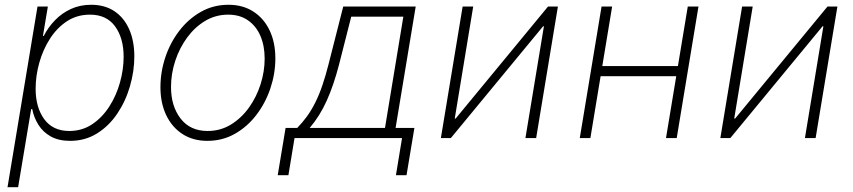

<svg xmlns="http://www.w3.org/2000/svg" viewBox="-20 -573 3541 797"><path d="M11.2 204.1 135.7 -545.9H178.7L158.2 -423.8H161.6Q179.7 -459.5 208.3 -489Q236.8 -518.6 274.7 -535.9Q312.5 -553.2 358.4 -553.2Q415 -553.2 455.1 -526.4Q495.1 -499.5 516.4 -451.2Q537.6 -402.8 537.6 -338.9Q537.6 -277.3 519.5 -215.1Q501.5 -152.8 467 -101.6Q432.6 -50.3 383.1 -19.3Q333.5 11.7 271 11.7Q223.6 11.7 191.2 -6.3Q158.7 -24.4 139.6 -54.7Q120.6 -85 113.8 -120.1H109.4L55.2 204.1ZM267.6 -29.3Q320.8 -29.3 362.5 -57.1Q404.3 -85 433.6 -130.6Q462.9 -176.3 478 -230.5Q493.2 -284.7 493.2 -337.4Q493.2 -414.6 457.8 -463.4Q422.4 -512.2 353.5 -512.2Q299.8 -512.2 258.1 -484.9Q216.3 -457.5 187.3 -412.1Q158.2 -366.7 143.1 -312.5Q127.9 -258.3 127.9 -204.6Q127.9 -127 163.8 -78.1Q199.7 -29.3 267.6 -29.3Z M840.8 11.7Q781.2 11.7 737.5 -16.6Q693.8 -44.9 669.9 -95.2Q646 -145.5 646 -210.9Q646 -274.4 666.3 -335.2Q686.5 -396 724.4 -445.3Q762.2 -494.6 814 -523.9Q865.7 -553.2 928.7 -553.2Q987.8 -553.2 1031.5 -525.1Q1075.2 -497.1 1099.1 -447Q1123 -397 1123 -330.6Q1123 -267.6 1102.5 -206.5Q1082 -145.5 1044.4 -96.2Q1006.8 -46.9 955.1 -17.6Q903.3 11.7 840.8 11.7ZM841.8 -29.3Q895.5 -29.3 939 -56.2Q982.4 -83 1013.7 -126.7Q1044.9 -170.4 1061.8 -223.6Q1078.6 -276.9 1078.6 -329.6Q1078.6 -382.8 1061 -423.8Q1043.5 -464.8 1009.5 -488.5Q975.6 -512.2 927.2 -512.2Q875.5 -512.2 832.3 -486.6Q789.1 -460.9 757.1 -417.5Q725.1 -374 707.5 -320.6Q689.9 -267.1 689.9 -211.9Q689.9 -132.3 729.7 -80.8Q769.5 -29.3 841.8 -29.3Z M1132.8 154.3 1165.5 -42H1213.9Q1235.8 -64.5 1254.4 -90.1Q1272.9 -115.7 1288.8 -147.5Q1304.7 -179.2 1318.1 -218.5Q1331.5 -257.8 1343.8 -306.2L1404.8 -545.9H1705.6L1622.1 -42H1700.2L1667.5 154.3H1623.5L1648.9 0H1202.6L1177.2 154.3ZM1265.6 -42H1578.1L1654.3 -503.9H1438L1387.7 -306.2Q1365.2 -219.2 1336.4 -155.3Q1307.6 -91.3 1265.6 -42Z M2205.6 0H2161.1L2237.8 -463.9H2234.4L1851.6 0H1810.1L1900.4 -545.9H1944.3L1867.7 -81.1H1871.6L2254.9 -545.9H2295.9Z M2808.1 -298.8 2801.3 -256.8H2460.9L2468.3 -298.8ZM2521 -545.9 2430.7 0H2386.7L2477.1 -545.9ZM2879.4 -545.9 2789.1 0H2744.6L2835 -545.9Z M3365.7 0H3321.3L3397.9 -463.9H3394.5L3011.7 0H2970.2L3060.5 -545.9H3104.5L3027.8 -81.1H3031.7L3415 -545.9H3456.1Z"/></svg>

Font: Inter ExtraLight
Style: Italic
Weight: 250
Italic angle: -9.3988°
Designer: Rasmus Andersson
Foundry: rsms
Version: Version 4.001;git-66647c0bb